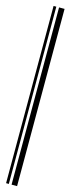

<svg xmlns="http://www.w3.org/2000/svg" viewBox="-122 -715 290 791"><g transform="rotate(15 23.5 -319.0)"><path d="M0 58.6V-697.3H11.7V58.6ZM23.4 58.6V-697.3H46.9V58.6Z"/></g></svg>

Font: Libre Barcode EAN13 Text
Style: Regular
Weight: 400
Version: Version 1.008; ttfautohint (v1.8.3)